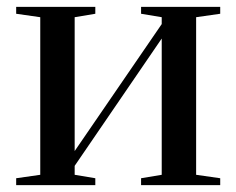

<svg xmlns="http://www.w3.org/2000/svg" viewBox="-20 -538 687 558"><path d="M27 0V-20L97 -30V-488L27 -498V-518H257V-498L197 -488V-99L450 -468V-488L390 -498V-518H620V-498L550 -488V-30L620 -20V0H390V-20L450 -30V-426L197 -56V-30L257 -20V0Z"/></svg>

Font: Prata
Style: Regular
Weight: 400
Designer: Ivan Petrov
Foundry: Cyreal
Version: Version 2.000